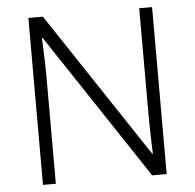

<svg xmlns="http://www.w3.org/2000/svg" viewBox="-51 -817 832 818"><g transform="rotate(-5 364.5 -408.0)"><path d="M629 -51V-765H574V-312C574 -257 576 -184 578 -143H575L162 -765H100V-51H155V-502C155 -565 152 -623 150 -675H153L567 -51Z"/></g></svg>

Font: Noto Sans Tamil UI Light
Style: Regular
Weight: 300
Designer: Jelle Bosma - Monotype Design Team
Foundry: Monotype Imaging Inc.
Version: Version 2.004